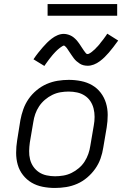

<svg xmlns="http://www.w3.org/2000/svg" viewBox="-20 -924 640 952"><path d="M252 8Q252 8 252 8Q252 8 252 8Q221 8 191 2Q161 -4 136.5 -18.5Q112 -33 94 -56Q76 -79 68 -107Q60 -135 60 -166Q60 -197 65 -228L81 -328Q86 -355 95.5 -382Q105 -409 121.5 -433Q138 -457 161.5 -476.5Q185 -496 211.5 -507.5Q238 -519 266 -523.5Q294 -528 321 -528Q321 -528 321 -528Q321 -528 321 -528Q352 -528 382 -522Q412 -516 437 -501.5Q462 -487 479.5 -464Q497 -441 505.5 -413Q514 -385 514 -354Q514 -323 509 -292L492 -192Q488 -165 478.5 -138Q469 -111 452 -87Q435 -63 412 -43.5Q389 -24 362.5 -12.5Q336 -1 308 3.5Q280 8 252 8ZM253 -50Q273 -50 294 -53.5Q315 -57 334.5 -66.5Q354 -76 371 -90.5Q388 -105 399.5 -123Q411 -141 418 -161Q425 -181 428 -202L445 -302Q449 -323 449 -344.5Q449 -366 444 -386Q439 -406 428 -422.5Q417 -439 400 -450Q383 -461 362.5 -465.5Q342 -470 320 -470Q300 -470 279.5 -466.5Q259 -463 239.5 -453.5Q220 -444 203 -429.5Q186 -415 174 -397Q162 -379 155 -359Q148 -339 145 -318L128 -218Q125 -197 124.5 -175.5Q124 -154 129 -134Q134 -114 145.5 -97.5Q157 -81 173.5 -70Q190 -59 211 -54.5Q232 -50 253 -50ZM200 -597 146 -630Q158 -648 170 -663Q182 -678 192.5 -690Q203 -702 213 -712Q223 -722 236.5 -732.5Q250 -743 265.5 -749.5Q281 -756 297 -756Q302 -756 307.5 -755Q313 -754 318 -752.5Q323 -751 327.5 -749Q332 -747 336.5 -744.5Q341 -742 344.5 -739Q348 -736 352 -732.5Q356 -729 359.5 -725Q363 -721 366 -717Q369 -713 372 -709Q375 -705 377.5 -701Q380 -697 383 -692.5Q386 -688 389 -683.5Q392 -679 395 -674.5Q398 -670 400.5 -667Q403 -664 406 -660Q409 -656 414 -656Q418 -656 421.5 -658Q425 -660 428.5 -662Q432 -664 435.5 -667Q439 -670 443.5 -674Q448 -678 449.5 -679Q451 -680 453 -682.5Q455 -685 457.5 -687.5Q460 -690 463 -693Q466 -696 468.5 -699Q471 -702 474 -705.5Q477 -709 479.5 -713Q482 -717 485.5 -720.5Q489 -724 492 -728.5Q495 -733 498.5 -737.5Q502 -742 505 -746.5Q508 -751 512 -757L566 -723Q553 -705 541.5 -690Q530 -675 519.5 -663Q509 -651 499 -641Q489 -631 475 -620.5Q461 -610 445.5 -604Q430 -598 415 -598Q404 -598 394 -600.5Q384 -603 375.5 -608.5Q367 -614 359.5 -620.5Q352 -627 346 -635Q340 -643 335 -650.5Q330 -658 323.5 -667.5Q317 -677 312.5 -684Q308 -691 300 -697Q299 -697 298.5 -697.5Q298 -698 297 -698Q294 -698 290 -695.5Q286 -693 283 -691Q280 -689 276 -686Q272 -683 267.5 -679Q263 -675 262 -674Q261 -673 258.5 -670.5Q256 -668 253.5 -665.5Q251 -663 248.5 -660Q246 -657 243 -654Q240 -651 237.5 -647.5Q235 -644 232 -640.5Q229 -637 226 -633Q223 -629 219.5 -624.5Q216 -620 213 -615.5Q210 -611 206.5 -606.5Q203 -602 200 -597ZM216 -846V-904H561V-846Z"/></svg>

Font: Iosevka SS04 Light Extended
Style: Italic
Weight: 300
Width: 7
Italic angle: -9°
Monospace: yes
Designer: Belleve Invis
Foundry: Belleve Invis
Version: Version 19.0.0; ttfautohint (v1.8.4)